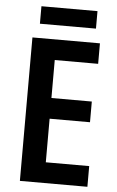

<svg xmlns="http://www.w3.org/2000/svg" viewBox="-59 -912 581 952"><g transform="rotate(5 231.5 -436.0)"><path d="M387 -872H108V-785H387ZM413 0V-103H197V-320H398V-423H197V-612H413V-714H77V0Z"/></g></svg>

Font: Noto Sans Tamil Condensed SemiBold
Style: Regular
Weight: 600
Width: 3
Designer: Jelle Bosma - Monotype Design Team
Foundry: Monotype Imaging Inc.
Version: Version 2.004